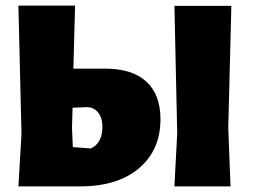

<svg xmlns="http://www.w3.org/2000/svg" viewBox="-20 -668 907 688"><path d="M46 0 57 -189 46 -648H249L243 -422H357Q454 -422 504.5 -375.5Q555 -329 555 -241Q555 -130 478 -65Q401 0 266 0ZM809 -647 798 -210 806 0H605L615 -190L605 -647ZM238 -209 241 -141 306 -136Q347 -156 347 -214Q347 -246 331 -265.5Q315 -285 289 -284L240 -282Z"/></svg>

Font: Alegreya Sans Black
Style: Regular
Weight: 900
Designer: Juan Pablo del Peral
Foundry: Huerta Tipografica
Version: Version 2.007